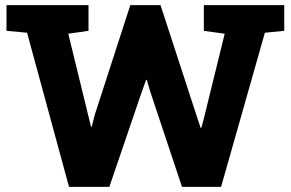

<svg xmlns="http://www.w3.org/2000/svg" viewBox="-20 -731 1137 751"><path d="M554.2 -418.5H551.3L532.2 -364.7L407.7 0H250L85.9 -603L5.4 -610.4V-710.9H326.2V-610.4L247.1 -599.1L335.9 -235.4H338.9L350.6 -281.7L489.7 -710.9H607.9L754.4 -261.7L764.6 -231H767.6L775.9 -261.7L858.9 -599.1L777.3 -610.4V-710.9H1091.8V-610.4L1016.1 -603L844.7 0H691.9L569.3 -367.7Z"/></svg>

Font: Suwannaphum Black
Style: Regular
Weight: 900
Designer: Danh Hong
Version: Version 8.002; ttfautohint (v1.8.3)